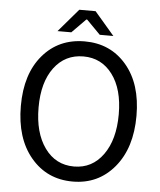

<svg xmlns="http://www.w3.org/2000/svg" viewBox="-57 -867 772 928"><g transform="rotate(5 329.5 -403.0)"><path d="M49 -331Q49 -486 126.5 -577Q204 -668 330 -668Q455 -668 532.5 -577Q610 -486 610 -331Q610 -175 532 -81.5Q454 12 330 12Q205 12 127 -81Q49 -174 49 -331ZM135 -331Q135 -208 188 -134.5Q241 -61 330 -61Q418 -61 471 -134.5Q524 -208 524 -331Q524 -453 471 -524Q418 -595 330 -595Q241 -595 188 -524Q135 -453 135 -331ZM194 -706 290 -818H369L465 -706H399L332 -774H328L261 -706Z"/></g></svg>

Font: RibengUni
Style: Regular
Weight: 400
Designer: (1) Dr. Andrew Glass (Program Manager at Microsoft Corporation)
(2) Bivuti Chakma (Suz Moriz)
(3) Paul D. Hunt (Adobe Co
Foundry: Bivuti Chakma and Jyoti Chakma
Version: Version 1.2020